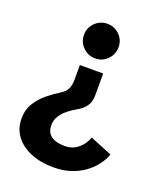

<svg xmlns="http://www.w3.org/2000/svg" viewBox="-128 -758 732 856"><g transform="rotate(20 237.5 -330.0)"><path d="M225 12.5Q165 12.5 118.2 -6.8Q71.5 -26 45 -61Q18.5 -96 18.5 -143.5Q18.5 -186.5 38.5 -218Q58.5 -249.5 87 -272.5Q115.5 -295.5 141.5 -311.5Q165 -326 173.2 -343.2Q181.5 -360.5 181.5 -390V-456.5H292V-352.5Q292 -321 277.2 -300.8Q262.5 -280.5 236.5 -266.5Q217 -255.5 197.8 -240.2Q178.5 -225 166 -205.5Q153.5 -186 153.5 -161.5Q153.5 -127 176.5 -110.5Q199.5 -94 240.5 -94Q270 -94 290.8 -106.8Q311.5 -119.5 324.2 -137.5Q337 -155.5 341.5 -171L445.5 -128.5Q444.5 -121 436 -104.8Q427.5 -88.5 411.2 -68.5Q395 -48.5 369 -30Q343 -11.5 307.5 0.5Q272 12.5 225 12.5ZM235 -507.5Q201 -507.5 176.8 -531.5Q152.5 -555.5 152.5 -590Q152.5 -624 176.8 -647.8Q201 -671.5 235 -671.5Q268.5 -671.5 292.5 -647.8Q316.5 -624 316.5 -590Q316.5 -555.5 292.5 -531.5Q268.5 -507.5 235 -507.5Z"/></g></svg>

Font: League Spartan Thin SemiBold
Style: Regular
Weight: 600
Version: Version 2.002